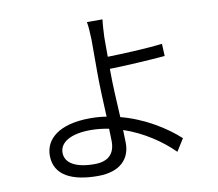

<svg xmlns="http://www.w3.org/2000/svg" viewBox="-87 -886 1174 1032"><g transform="rotate(-10 500.0 -369.5)"><path d="M469 -197 471 -128C471 -58 433 -23 359 -23C258 -23 200 -56 200 -113C200 -170 261 -207 370 -207C404 -207 437 -203 469 -197ZM536 -782H451C455 -765 458 -720 459 -686C459 -643 459 -557 459 -499C459 -438 463 -344 467 -263C438 -268 408 -270 378 -270C206 -270 130 -198 130 -110C130 0 229 43 366 43C493 43 544 -24 544 -104L542 -177C649 -141 743 -77 809 -11L851 -78C779 -144 668 -214 539 -248C534 -335 529 -433 529 -499V-513C611 -515 740 -522 831 -530L828 -597C737 -586 609 -581 529 -579V-686C530 -714 533 -762 536 -782Z"/></g></svg>

Font: Noto Sans KR DemiLight
Style: Regular
Weight: 350
Designer: Ryoko NISHIZUKA 西塚涼子 (kana, bopomofo & ideographs); Paul D. Hunt (Latin, Greek & Cyrillic); Sandoll Communications 산돌커뮤니
Foundry: Adobe
Version: Version 2.004;hotconv 1.0.118;makeotfexe 2.5.65603